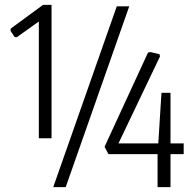

<svg xmlns="http://www.w3.org/2000/svg" viewBox="-20 -766 800 786"><path d="M625 -135H424L408 -165L586 -551L596 -553L633 -544L635 -535L465 -179H628L641 -386H678V-179H732V-135H678V0H625ZM458 -740H509L249 0H198ZM139 -678 49 -614H40L23 -640L24 -649L156 -746H191V-200H139Z"/></svg>

Font: Encode Sans Compressed
Style: Light
Weight: 300
Designer: Pablo Impallari, Andres Torresi
Foundry: Pablo Impallari, Andres Torresi
Version: Version 1.000; ttfautohint (v1.00) -l 8 -r 50 -G 200 -x 14 -